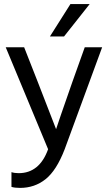

<svg xmlns="http://www.w3.org/2000/svg" viewBox="-20 -740 536 938"><path d="M296 -11Q256 93 202.5 135.5Q149 178 78 178Q52 178 36 173V101Q51 106 71 106Q173 106 215 -11L8 -509H98L164 -341L254 -109Q262 -135 334 -341L394 -509H479ZM293 -562H224L324 -720H418Z"/></svg>

Font: Hind Siliguri Fixed
Style: Regular
Weight: 400
Designer: Jyotish Sonowal
Foundry: Indian Type Foundry
Version: Version 1.001;October 28, 2021;FontCreator 12.0.0.2565 64-bi